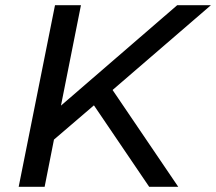

<svg xmlns="http://www.w3.org/2000/svg" viewBox="-20 -720 833 740"><path d="M414 -373 667 0H555L342 -314L188 -182L152 0H52L192 -700H292L215 -313L663 -700H793L416 -375Z"/></svg>

Font: Montserrat Alternates Medium
Style: Italic
Weight: 500
Italic angle: -11.3°
Designer: Julieta Ulanovsky
Foundry: Julieta Ulanovsky
Version: Version 7.200